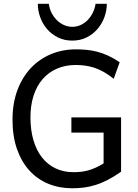

<svg xmlns="http://www.w3.org/2000/svg" viewBox="-20 -987 733 1019"><path d="M622.6 -75.7Q585 -49.3 551.8 -32.2Q518.6 -15.1 487.3 -5.4Q456.1 4.4 425.8 8.3Q395.5 12.2 363.8 12.2Q294.4 12.2 236.3 -11.7Q178.2 -35.6 136 -82Q93.8 -128.4 70.1 -196Q46.4 -263.7 46.4 -351.6Q46.4 -439.5 72.5 -508.8Q98.6 -578.1 144 -626.2Q189.5 -674.3 250.7 -699.7Q312 -725.1 382.3 -725.1Q412.1 -725.1 440.2 -722.4Q468.3 -719.7 496.3 -712.4Q524.4 -705.1 553.7 -691.7Q583 -678.2 615.2 -656.7L583.5 -568.8Q556.2 -590.8 530.5 -605.2Q504.9 -619.6 480 -627.7Q455.1 -635.7 430.9 -638.9Q406.7 -642.1 382.3 -642.1Q326.7 -642.1 282 -622.6Q237.3 -603 206.1 -566.9Q174.8 -530.8 158.2 -479.2Q141.6 -427.7 141.6 -363.8Q141.6 -296.4 157.5 -242.7Q173.3 -189 203.1 -151.1Q232.9 -113.3 275.1 -93.3Q317.4 -73.2 369.6 -73.2Q391.6 -73.2 410.9 -75.4Q430.2 -77.6 449.2 -83Q468.3 -88.4 487.8 -97.2Q507.3 -106 529.8 -119.6V-283.2H358.9V-363.8H622.6ZM546.9 -966.8Q546.9 -931.2 534.2 -896.2Q521.5 -861.3 497.8 -833.5Q474.1 -805.7 440.2 -788.6Q406.2 -771.5 363.8 -771.5Q320.8 -771.5 286.9 -788.6Q252.9 -805.7 229.2 -833.5Q205.6 -861.3 193.1 -896.2Q180.7 -931.2 180.7 -966.8H239.3Q242.2 -941.9 253.2 -919.9Q264.2 -897.9 280.8 -881.1Q297.4 -864.3 318.6 -854.5Q339.8 -844.7 363.8 -844.7Q387.7 -844.7 408.7 -854.5Q429.7 -864.3 445.8 -881.1Q461.9 -897.9 472.7 -919.9Q483.4 -941.9 487.3 -966.8Z"/></svg>

Font: Andika Basic
Style: Regular
Weight: 400
Designer: Annie Olsen & Victor Gaultney
Foundry: SIL International
Version: Version 1.000